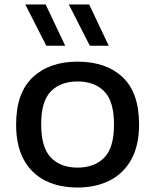

<svg xmlns="http://www.w3.org/2000/svg" viewBox="-20 -828 693 858"><path d="M326.5 10Q244 10 182.2 -21Q120.5 -52 86.2 -114.5Q52 -177 52 -272Q52 -412.5 126.2 -482.5Q200.5 -552.5 326.5 -552.5Q454 -552.5 527.8 -483.2Q601.5 -414 601.5 -272Q601.5 -178.5 567 -115.8Q532.5 -53 470.5 -21.5Q408.5 10 326.5 10ZM326.5 -79Q402 -79 445.8 -123.5Q489.5 -168 489.5 -271.5Q489.5 -375.5 445.8 -419.8Q402 -464 326.5 -464Q251 -464 207.5 -420Q164 -376 164 -272.5Q164 -168.5 207.5 -123.8Q251 -79 326.5 -79ZM381.5 -623.5 287.5 -808H378.5L466 -623.5ZM187 -623.5 93 -808H184L271.5 -623.5Z"/></svg>

Font: Encode Sans Exp Md
Style: Regular
Weight: 500
Width: 7
Designer: Multiple Designers
Foundry: Impallari Type
Version: Version 3.002; ttfautohint (v1.8.3) -l 8 -r 50 -G 200 -x 14 